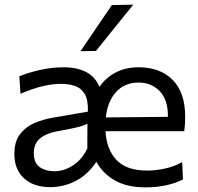

<svg xmlns="http://www.w3.org/2000/svg" viewBox="-20 -798 856 829"><path d="M196.5 10Q125.5 10 83.8 -28Q42 -66 42 -133.5Q42 -187.5 66.8 -219.2Q91.5 -251 128.8 -266.8Q166 -282.5 203.5 -289L359.5 -316Q361 -366.5 345.8 -392.2Q330.5 -418 303.2 -427Q276 -436 242 -436Q207.5 -436 164.5 -426Q121.5 -416 68.5 -393L63.5 -468.5Q99 -483.5 150.8 -495.5Q202.5 -507.5 254.5 -507.5Q312 -507.5 351.5 -487.2Q391 -467 409.5 -423Q437 -463 479.8 -485.2Q522.5 -507.5 578.5 -507.5Q671.5 -507.5 725.5 -453Q779.5 -398.5 779.5 -294.5Q779.5 -258 775.5 -231.5H435.5Q440 -152.5 483.2 -107Q526.5 -61.5 615.5 -61.5Q651 -61.5 691.2 -70Q731.5 -78.5 766.5 -98L770 -23.5Q741.5 -8 699.5 1.5Q657.5 11 608 11Q528.5 11 476.2 -18.8Q424 -48.5 396 -99.5Q358.5 -43 306.5 -16.5Q254.5 10 196.5 10ZM578.5 -441.5Q517 -441.5 480.2 -399.8Q443.5 -358 437 -291L704.5 -293.5Q705 -295 705 -297.5Q705 -368 669.2 -404.8Q633.5 -441.5 578.5 -441.5ZM215 -58.5Q255 -58.5 294 -83Q333 -107.5 357 -157L357.5 -264Q349.5 -259.5 336.2 -255Q323 -250.5 297 -244.8Q271 -239 224 -230.5Q181 -223 153.5 -200.8Q126 -178.5 126 -137Q126 -94 152 -76.2Q178 -58.5 215 -58.5ZM327.5 -577Q361.5 -627 395.5 -677Q429.5 -727 463 -776L555.5 -778Q514 -727 474 -677.2Q434 -627.5 394.5 -578Z"/></svg>

Font: Commissioner
Style: Regular
Weight: 400
Designer: Kostas Bartsokas
Foundry: Kostas Bartsokas
Version: Version 1.000; ttfautohint (v1.8.3)